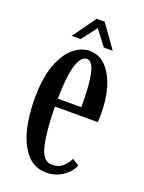

<svg xmlns="http://www.w3.org/2000/svg" viewBox="-131 -727 600 801"><g transform="rotate(20 169.0 -326.5)"><path d="M176.5 10.5Q126.5 10.5 93.2 -25Q60 -60.5 43.2 -122.2Q26.5 -184 26.5 -263Q26.5 -354.5 48.2 -413.5Q70 -472.5 104.2 -500.8Q138.5 -529 175 -529Q218.5 -529 248.2 -497.5Q278 -466 293.5 -414.5Q309 -363 309 -302.5Q309 -292 308.8 -281.8Q308.5 -271.5 308 -261H117.5Q118.5 -153.5 133 -91Q147.5 -28.5 186.5 -28.5Q219 -28.5 237.2 -46.2Q255.5 -64 263 -82L293 -63Q283 -35 251 -12.2Q219 10.5 176.5 10.5ZM175 -493.5Q150.5 -493.5 134.8 -447.5Q119 -401.5 117.5 -296H222Q222 -395.5 211.2 -444.5Q200.5 -493.5 175 -493.5ZM82.5 -562 156 -664.5H191.5L264.5 -562H225L173.5 -629.5L122 -562Z"/></g></svg>

Font: Imbue 10pt Medium
Style: Regular
Weight: 500
Designer: Tyler Finck
Foundry: Etcetera Type Company
Version: Version 1.102; ttfautohint (v1.8.3)